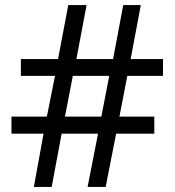

<svg xmlns="http://www.w3.org/2000/svg" viewBox="-20 -734 686 754"><path d="M480 -436 449 -276H586V-209H436L395 0H324L365 -209H222L183 0H113L151 -209H25V-276H164L196 -436H62V-502H208L248 -714H320L280 -502H424L464 -714H533L493 -502H620V-436ZM235 -276H378L409 -436H266Z"/></svg>

Font: Noto Sans Tifinagh Air
Style: Regular
Weight: 400
Designer: JamraPatel
Foundry: JamraPatel LLC
Version: Version 2.006; ttfautohint (v1.8.4.7-5d5b)